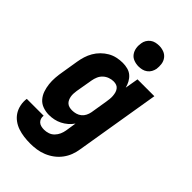

<svg xmlns="http://www.w3.org/2000/svg" viewBox="-288 -866 1176 1176"><g transform="rotate(45 300.0 -278.5)"><path d="M221 213Q193 213 166 209.5Q139 206 114 197.5Q89 189 68 173.5Q47 158 33.5 136.5Q20 115 14.5 88Q9 61 13 34H159Q157 47 161 59Q165 71 174 79Q183 87 195.5 90Q208 93 221 93Q239 93 257 87Q275 81 288.5 67Q302 53 309.5 36Q317 19 320 1L331 -70Q331 -70 331 -70Q331 -70 331 -70Q318 -51 300.5 -36Q283 -21 263 -11Q243 -1 221.5 3.5Q200 8 178 8Q151 8 125.5 -1Q100 -10 83 -29.5Q66 -49 57.5 -74Q49 -99 46 -125.5Q43 -152 45 -180Q47 -208 52 -235L70 -345Q74 -370 81.5 -394Q89 -418 102 -440.5Q115 -463 134 -482Q153 -501 175.5 -514Q198 -527 223 -532.5Q248 -538 273 -538Q295 -538 316 -532.5Q337 -527 352.5 -513.5Q368 -500 378 -481.5Q388 -463 393 -443L408 -530H554L463 20Q459 48 449 74.5Q439 101 421.5 124.5Q404 148 380.5 165.5Q357 183 330 194Q303 205 275.5 209Q248 213 221 213ZM259 -112Q275 -112 291 -116.5Q307 -121 320 -131.5Q333 -142 340.5 -157Q348 -172 351 -188L369 -298Q371 -311 372.5 -324.5Q374 -338 373 -351Q372 -364 369 -376Q366 -388 358.5 -398.5Q351 -409 339.5 -413.5Q328 -418 314 -418Q296 -418 278 -411.5Q260 -405 246 -392Q232 -379 224.5 -361.5Q217 -344 214 -326L195 -216Q193 -203 192.5 -190.5Q192 -178 194 -166.5Q196 -155 201 -144Q206 -133 214.5 -125.5Q223 -118 234.5 -115Q246 -112 259 -112ZM356 -590Q335 -590 315 -597.5Q295 -605 283 -621.5Q271 -638 267.5 -659Q264 -680 268 -702Q270 -717 278 -730.5Q286 -744 298.5 -753.5Q311 -763 326.5 -766.5Q342 -770 356 -770Q378 -770 397.5 -762.5Q417 -755 429.5 -738.5Q442 -722 445 -701Q448 -680 445 -658Q442 -643 434.5 -629.5Q427 -616 414 -606.5Q401 -597 386 -593.5Q371 -590 356 -590Z"/></g></svg>

Font: Iosevka Curly Heavy Extended
Style: Italic
Weight: 900
Width: 7
Italic angle: -9°
Monospace: yes
Designer: Belleve Invis
Foundry: Belleve Invis
Version: Version 11.1.0; ttfautohint (v1.8.3)